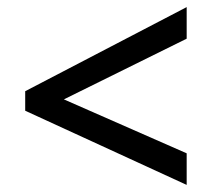

<svg xmlns="http://www.w3.org/2000/svg" viewBox="-20 -596 597 541"><path d="M51 -284 506 -75V-164L160 -316L506 -487V-576L51 -339Z"/></svg>

Font: Noto Sans Devanagari UI Medium
Style: Regular
Weight: 500
Designer: Jelle Bosma - Monotype Design Team
Foundry: Monotype Imaging Inc.
Version: Version 2.004